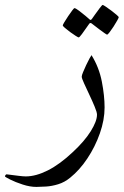

<svg xmlns="http://www.w3.org/2000/svg" viewBox="-97 -464 495 767"><path d="M320.8 -34.7Q320.8 15.1 302 68.6Q283.2 122.1 252.2 168.7Q221.2 215.3 183.6 245.6Q161.1 264.2 135.5 272Q109.9 279.8 86.7 281.2Q63.5 282.7 48.3 282.7Q22.9 282.7 -6.3 273.2Q-35.6 263.7 -56.4 253.2Q-77.1 242.7 -77.1 240.7Q-77.1 238.3 -75 235.4Q-72.8 232.4 -70.8 232.4Q-69.3 232.4 -54.4 234.4Q-39.6 236.3 -21.7 238.5Q-3.9 240.7 5.9 240.7Q46.4 240.7 94.2 216.6Q142.1 192.4 193.8 143.6Q240.7 100.1 265.6 60.1Q290.5 20 290.5 -5.9Q290.5 -15.6 281.2 -37.8Q272 -60.1 260 -85.4Q248 -110.8 238.8 -131.1Q229.5 -151.4 229.5 -157.7Q229.5 -163.1 234.9 -176Q240.2 -189 247.3 -204.1Q254.4 -219.2 260.7 -230.7Q267.1 -242.2 268.6 -243.7Q298.8 -194.8 309.8 -138.2Q320.8 -81.5 320.8 -34.7ZM377.4 -395.5Q377.4 -393.1 371.3 -382.1Q365.2 -371.1 356.7 -357.9Q348.1 -344.7 340.8 -335.2Q333.5 -325.7 330.6 -325.7Q329.1 -325.7 320.1 -332Q311 -338.4 299.6 -346.9Q288.1 -355.5 279.5 -362.3Q271 -369.1 270 -369.6Q267.1 -372.1 264.6 -372.1Q262.2 -372.1 259.8 -369.6Q258.8 -368.7 249.5 -355Q240.2 -341.3 230.2 -327.9Q220.2 -314.5 217.3 -314.5Q215.3 -314.5 205.3 -320.8Q195.3 -327.1 183.3 -335.9Q171.4 -344.7 162.6 -352.3Q153.8 -359.9 153.8 -362.3Q153.8 -365.2 160.4 -376Q167 -386.7 175.5 -399.7Q184.1 -412.6 191.4 -422.1Q198.7 -431.6 200.2 -431.6Q204.6 -431.6 218.3 -421.4Q231.9 -411.1 244.6 -400.6Q257.3 -390.1 258.3 -388.7Q262.7 -384.3 264.6 -384.3Q267.6 -384.3 271 -389.6Q272 -391.1 281.5 -404.5Q291 -418 301 -431.2Q311 -444.3 313 -444.3Q315.4 -444.3 325.4 -437.5Q335.4 -430.7 347.7 -421.6Q359.9 -412.6 368.7 -404.8Q377.4 -397 377.4 -395.5Z"/></svg>

Font: Scheherazade New
Style: Regular
Weight: 400
Designer: SIL International
Foundry: SIL International
Version: Version 4.000